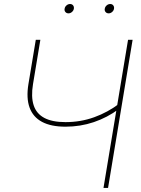

<svg xmlns="http://www.w3.org/2000/svg" viewBox="-20 -923 691 943"><path d="M301.8 -300.8Q230.5 -300.8 186.3 -324.5Q142.1 -348.1 125.2 -394.8Q108.4 -441.4 119.6 -509.8L155.8 -727.5H178.2L142.1 -509.8Q131.8 -447.8 145.3 -406.2Q158.7 -364.7 197.5 -344Q236.3 -323.2 301.8 -323.2Q376 -323.2 442.6 -347.2Q509.3 -371.1 567.9 -415.5L563 -387.2Q507.3 -345.7 440.9 -323.2Q374.5 -300.8 301.8 -300.8ZM488.3 0 608.9 -727.5H631.3L510.7 0ZM513.7 -857.4Q503.9 -857.4 498.3 -864.3Q492.7 -871.1 494.6 -880.4Q496.1 -889.6 503.9 -896.5Q511.7 -903.3 521.5 -903.3Q530.8 -903.3 536.1 -896.7Q541.5 -890.1 540 -880.4Q538.6 -871.1 530.8 -864.3Q522.9 -857.4 513.7 -857.4ZM316.4 -857.4Q306.6 -857.4 301 -864.3Q295.4 -871.1 297.4 -880.4Q298.8 -889.6 306.6 -896.5Q314.5 -903.3 324.2 -903.3Q333.5 -903.3 338.9 -896.7Q344.2 -890.1 342.8 -880.4Q341.3 -871.1 333.5 -864.3Q325.7 -857.4 316.4 -857.4Z"/></svg>

Font: Inter 24pt Thin
Style: Italic
Weight: 250
Italic angle: -9.3988°
Version: Version 4.001;git-66647c0bb